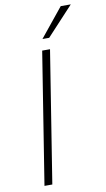

<svg xmlns="http://www.w3.org/2000/svg" viewBox="-100 -966 557 1013"><g transform="rotate(-10 178.0 -459.5)"><path d="M53 0 165 -705H207L95 0ZM177 -765 302 -919H356L213 -765Z"/></g></svg>

Font: Nunito Sans 10pt Condensed ExtraLight
Style: Italic
Weight: 250
Width: 3
Italic angle: -9°
Designer: Vernon Adams
Foundry: Vernon Adams
Version: Version 3.101;gftools[0.9.27]